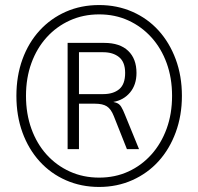

<svg xmlns="http://www.w3.org/2000/svg" viewBox="-20 -733 785 761"><path d="M373 8Q302 8 241.5 -18.5Q181 -45 137 -93.5Q93 -142 69 -208Q45 -274 45 -353Q45 -432 69 -498Q93 -564 137 -612Q181 -660 241 -686.5Q301 -713 373 -713Q444 -713 504.5 -686.5Q565 -660 608.5 -612Q652 -564 676.5 -498Q701 -432 701 -353Q701 -275 676.5 -208.5Q652 -142 608.5 -94Q565 -46 504.5 -19Q444 8 373 8ZM373 -29Q436 -29 488.5 -53Q541 -77 580 -120.5Q619 -164 640.5 -223Q662 -282 662 -353Q662 -424 640.5 -483Q619 -542 580 -585Q541 -628 488.5 -652Q436 -676 373 -676Q310 -676 257 -652Q204 -628 165 -585Q126 -542 104.5 -483Q83 -424 83 -353Q83 -282 104.5 -222.5Q126 -163 165 -120Q204 -77 257 -53Q310 -29 373 -29ZM248 -142V-563H393Q455 -563 488 -531.5Q521 -500 521 -444Q521 -397 495.5 -366.5Q470 -336 429 -329L440 -326Q453 -322 460.5 -309.5Q468 -297 475 -279L531 -142H483L431 -273Q420 -301 403.5 -311.5Q387 -322 357 -322H285L293 -329V-142ZM293 -360H389Q429 -360 452.5 -379.5Q476 -399 476 -444Q476 -487 452 -506.5Q428 -526 389 -526H293Z"/></svg>

Font: Nunito Sans 7pt SemiCondensed ExtraLight
Style: Regular
Weight: 250
Width: 4
Designer: Vernon Adams
Foundry: Vernon Adams
Version: Version 3.101;gftools[0.9.27]